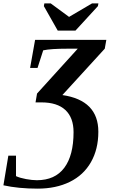

<svg xmlns="http://www.w3.org/2000/svg" viewBox="-103 -888 664 1124"><path d="M117.2 216.3Q4.9 216.3 -83 196.8L-54.2 23.4H-9.3V143.1Q13.7 153.8 49.6 160.4Q85.4 167 112.8 167Q218.8 167 273.2 94.5Q327.6 22 327.6 -114.3Q327.6 -199.2 279.8 -243.9Q231.9 -288.6 139.6 -288.6H105L113.8 -340.3L352.1 -603H293.5Q192.9 -603 149.9 -593.3L116.7 -490.2H73.2L102.5 -654.8H519.5L510.3 -603L262.2 -331.5Q472.7 -300.8 472.7 -116.7Q472.7 -14.6 429.4 61.3Q386.2 137.2 305.4 176.8Q224.6 216.3 117.2 216.3ZM473.1 -868.2 470.2 -852.1 338.9 -709H234.9L153.8 -852.1L156.7 -868.2H193.8L301.3 -789.1L436 -868.2Z"/></svg>

Font: Liberation Serif
Style: Bold Italic
Weight: 700
Italic angle: -16.333°
Designer: Steve Matteson
Foundry: Ascender Corporation
Version: Version 2.1.5